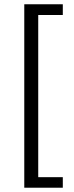

<svg xmlns="http://www.w3.org/2000/svg" viewBox="-20 -728 346 900"><path d="M93.8 151.9V-708H274.4V-657.7H159.2V102.5H274.4V151.9Z"/></svg>

Font: Varta Light Medium
Style: Regular
Weight: 500
Version: Version 1.004